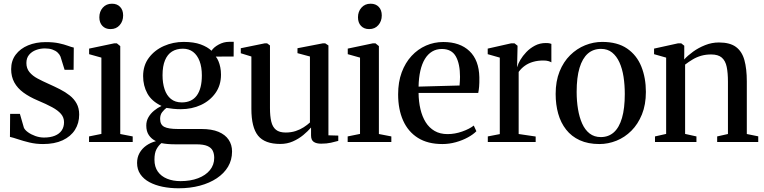

<svg xmlns="http://www.w3.org/2000/svg" viewBox="-20 -764 4113 1033"><path d="M211.5 11Q173.5 11 139 2.8Q104.5 -5.5 77 -14.8Q49.5 -24 33.5 -27.5L34.5 -151.5H87L108.5 -77Q113.5 -65 130.2 -52.8Q147 -40.5 170.2 -32.2Q193.5 -24 216.5 -24Q251 -24 275 -33.8Q299 -43.5 311.8 -62Q324.5 -80.5 324.5 -106.5Q324.5 -132 308.2 -151Q292 -170 260.8 -187Q229.5 -204 183 -223.5Q138 -242.5 106 -266Q74 -289.5 57 -320.5Q40 -351.5 40 -392Q40 -437.5 64.5 -470Q89 -502.5 131 -520Q173 -537.5 226 -537.5Q268 -537.5 296.8 -531.2Q325.5 -525 345 -517.8Q364.5 -510.5 377 -508L376 -388.5H327.5L305.5 -459.5Q300.5 -471.5 289.8 -481.5Q279 -491.5 262 -497.5Q245 -503.5 221.5 -503.5Q196.5 -503.5 173.8 -495Q151 -486.5 136.5 -469.2Q122 -452 122 -425Q122 -396 138.5 -376Q155 -356 182.2 -341.5Q209.5 -327 241 -313Q272.5 -299 302 -284Q331.5 -269 355 -250.5Q378.5 -232 392.2 -207Q406 -182 406 -147.5Q406 -101 383.2 -65.2Q360.5 -29.5 317 -9.2Q273.5 11 211.5 11Z M459 0V-30L525.5 -43.5V-454L459.5 -472.5V-502.5L595 -531H608.5L627 -516V-43L694 -30V0ZM574 -607.5Q547 -607.5 530.8 -624.8Q514.5 -642 514.5 -671Q514.5 -702 533.2 -723Q552 -744 582 -744H583Q610 -744 626.2 -727Q642.5 -710 642.5 -681Q642.5 -650 624 -628.8Q605.5 -607.5 575 -607.5Z M940.5 249Q895.5 249 855 240.8Q814.5 232.5 783.5 215.8Q752.5 199 735 173.2Q717.5 147.5 717.5 112.5Q717.5 82.5 730.8 59Q744 35.5 767 19.2Q790 3 819 -4.5Q794.5 -16.5 780.8 -37Q767 -57.5 767 -88.5Q767 -113 778.5 -133Q790 -153 808.8 -168.5Q827.5 -184 849 -194Q795.5 -219.5 772.8 -261.2Q750 -303 750 -354.5Q750 -412 781 -453.2Q812 -494.5 861.8 -516.5Q911.5 -538.5 968 -538.5Q1023 -538.5 1059.8 -525Q1096.5 -511.5 1118 -491Q1129.5 -509.5 1156.5 -524.2Q1183.5 -539 1213 -539H1237.5L1237 -460L1141 -459.5Q1149 -450 1155.2 -435.2Q1161.5 -420.5 1165.2 -402Q1169 -383.5 1169 -362.5Q1169 -305.5 1139.5 -263.8Q1110 -222 1061 -199.2Q1012 -176.5 952.5 -176.5Q933 -176.5 912.5 -178.5Q892 -180.5 875.5 -183.5Q863.5 -174.5 852.5 -160.5Q841.5 -146.5 841.5 -124.5Q841.5 -93 863.8 -81.5Q886 -70 937.5 -70H1063.5Q1119 -70 1155.5 -54.8Q1192 -39.5 1210.2 -12.2Q1228.5 15 1228.5 51Q1228.5 96.5 1207 132.8Q1185.5 169 1146.5 195Q1107.5 221 1055.2 235Q1003 249 940.5 249ZM951.5 210.5Q1004.5 210.5 1045.5 195Q1086.5 179.5 1109.5 151.2Q1132.5 123 1132.5 85.5Q1132.5 63 1124.5 46.8Q1116.5 30.5 1095.8 21.5Q1075 12.5 1036 12.5H925.5Q901.5 12.5 882 10.8Q862.5 9 848.5 6Q832.5 19 821.8 39.2Q811 59.5 811 95Q811 133.5 829 159Q847 184.5 878.8 197.5Q910.5 210.5 951.5 210.5ZM958 -213Q1011.5 -213 1038.8 -250.2Q1066 -287.5 1066 -358.5Q1066 -403 1053.8 -435.2Q1041.5 -467.5 1018.8 -484.8Q996 -502 964 -502Q930 -502 905.5 -486.8Q881 -471.5 867.8 -439.8Q854.5 -408 854.5 -359.5Q854.5 -317 865.5 -283.8Q876.5 -250.5 899.5 -231.8Q922.5 -213 958 -213Z M1708 9Q1682 9 1667.8 -0.8Q1653.5 -10.5 1653.5 -35.5V-78Q1636.5 -58 1611.8 -37.5Q1587 -17 1555.8 -3.2Q1524.5 10.5 1488 10.5Q1404.5 10.5 1368.5 -34Q1332.5 -78.5 1332.5 -178.5V-460L1275.5 -477.5V-504.5L1405 -531H1417L1432.5 -519.5V-182.5Q1432.5 -139 1439.5 -109.8Q1446.5 -80.5 1464.8 -65.8Q1483 -51 1517 -51Q1546.5 -51 1570.8 -59Q1595 -67 1614.2 -79.5Q1633.5 -92 1647.5 -105V-460L1580.5 -478V-504.5L1717.5 -531H1729.5L1747 -519.5V-36L1800 -34.5V-6Q1783.5 -1.5 1760.8 3.8Q1738 9 1708 9Z M1850.5 0V-30L1917 -43.5V-454L1851 -472.5V-502.5L1986.5 -531H2000L2018.5 -516V-43L2085.5 -30V0ZM1965.5 -607.5Q1938.5 -607.5 1922.2 -624.8Q1906 -642 1906 -671Q1906 -702 1924.8 -723Q1943.5 -744 1973.5 -744H1974.5Q2001.5 -744 2017.8 -727Q2034 -710 2034 -681Q2034 -650 2015.5 -628.8Q1997 -607.5 1966.5 -607.5Z M2360 11Q2281.5 11 2228.8 -22Q2176 -55 2149 -115.2Q2122 -175.5 2122 -256.5Q2122 -322.5 2141.2 -374.5Q2160.5 -426.5 2194.2 -463Q2228 -499.5 2272 -518.8Q2316 -538 2365 -538Q2454.5 -538 2505.8 -489.2Q2557 -440.5 2559 -348.5Q2559.5 -318 2557.8 -298Q2556 -278 2553 -264H2232Q2232.5 -217.5 2242 -177Q2251.5 -136.5 2270.2 -106.5Q2289 -76.5 2318.2 -59.5Q2347.5 -42.5 2388 -42.5Q2427.5 -42.5 2467 -56.5Q2506.5 -70.5 2529 -88.5L2543 -58Q2526 -40.5 2497.2 -24.8Q2468.5 -9 2432.8 1Q2397 11 2360 11ZM2232 -298 2452.5 -304Q2454 -315.5 2454.2 -327.5Q2454.5 -339.5 2455 -350.5Q2455 -420.5 2432.5 -460.5Q2410 -500.5 2357 -500.5Q2328 -500.5 2305 -486.8Q2282 -473 2266 -446.8Q2250 -420.5 2241.5 -383Q2233 -345.5 2232 -298Z M2604.5 0V-30L2669 -42.5V-454L2604 -472.5V-502.5L2730.5 -531H2748L2764.5 -518L2764 -488.5L2762 -402.5L2764 -407Q2767.5 -421.5 2779.8 -442.2Q2792 -463 2811.8 -483.8Q2831.5 -504.5 2858 -518.5Q2884.5 -532.5 2916.5 -532.5Q2928 -532.5 2935 -531.2Q2942 -530 2946.5 -528V-428.5Q2941.5 -432 2930.8 -435.2Q2920 -438.5 2903.5 -438.5Q2873 -438.5 2848 -431.2Q2823 -424 2803.8 -410.2Q2784.5 -396.5 2770.5 -377V-43L2862 -29.5V0Z M2969.5 -258.5Q2969.5 -327 2990.5 -379.2Q3011.5 -431.5 3047.5 -467Q3083.5 -502.5 3128.2 -520.5Q3173 -538.5 3220 -538.5Q3302 -538.5 3354 -502.8Q3406 -467 3430.5 -406Q3455 -345 3455 -269.5Q3455 -201 3433.8 -148.5Q3412.5 -96 3377 -60.5Q3341.5 -25 3296.8 -7Q3252 11 3205 11Q3144 11 3099.2 -9.5Q3054.5 -30 3025.8 -66.8Q2997 -103.5 2983.2 -152.5Q2969.5 -201.5 2969.5 -258.5ZM3212.5 -26.5Q3254 -26.5 3282.8 -52.2Q3311.5 -78 3326.5 -129.5Q3341.5 -181 3341.5 -258.5Q3341.5 -307 3334.8 -350.8Q3328 -394.5 3312.8 -428.2Q3297.5 -462 3273.2 -481.5Q3249 -501 3213.5 -501Q3171.5 -501 3142.5 -475.5Q3113.5 -450 3098 -398.8Q3082.5 -347.5 3082.5 -269.5Q3082.5 -220.5 3089.8 -176.8Q3097 -133 3112.2 -99Q3127.5 -65 3152.2 -45.8Q3177 -26.5 3212.5 -26.5Z M3564 -43.5V-454L3499 -472.5V-502.5L3628.5 -531H3645L3661.5 -518V-477.5L3661 -444Q3680 -465 3709 -486Q3738 -507 3773.8 -521.2Q3809.5 -535.5 3848 -535.5Q3907 -535.5 3939.5 -511.5Q3972 -487.5 3985 -440.8Q3998 -394 3998 -326V-43L4059.5 -30.5V0H3838.5V-30L3896.5 -43V-324.5Q3896.5 -371.5 3889.8 -404.2Q3883 -437 3863.5 -454Q3844 -471 3806 -471Q3777 -471 3752.5 -464Q3728 -457 3706.8 -444.2Q3685.5 -431.5 3666 -416.5V-43.5L3727 -30V0H3504V-30Z"/></svg>

Font: Merriweather 96pt
Style: Regular
Weight: 400
Version: Version 2.100